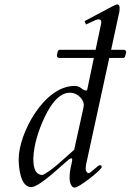

<svg xmlns="http://www.w3.org/2000/svg" viewBox="-20 -823 584 858"><path d="M244.6 -564H399.4L370.1 -423.8C369.6 -420.4 367.7 -418.5 364.3 -418.5C346.7 -418.5 342.3 -439 313 -439C176.3 -439 63.5 -226.1 63.5 -111.8C63.5 -77.1 70.3 13.2 119.6 13.2C157.2 13.2 260.7 -89.8 288.1 -110.4C292.5 -113.8 295.9 -115.7 298.8 -115.7C302.7 -115.7 302.7 -110.8 302.7 -107.9C299.8 -84 291 -68.8 291 -26.4C291 -12.2 294.9 4.4 305.7 13.2C308.1 15.1 311 15.1 314.9 15.1C333.5 15.1 434.6 -64.5 434.6 -76.2C434.6 -81.5 431.6 -85 426.8 -85C416 -85 387.2 -49.3 375.5 -49.3C369.1 -49.3 362.8 -59.1 362.8 -67.9C362.8 -73.7 364.7 -87.9 364.7 -87.9L468.3 -564H530.3C536.1 -564 539.1 -568.8 540.5 -576.2L543.5 -588.4C544.9 -595.7 539.1 -600.6 533.2 -600.6H476.6L513.7 -772C514.2 -778.3 514.6 -782.7 514.6 -787.1C514.6 -797.4 511.2 -803.2 503.4 -803.2C497.1 -803.2 495.1 -801.8 357.9 -728.5L364.3 -713.4C411.6 -735.8 411.1 -736.3 421.9 -736.3C429.7 -736.3 432.6 -731.9 432.6 -724.1C432.6 -720.7 431.6 -716.3 430.7 -711.4L407.2 -600.6H247.6C241.2 -600.6 238.3 -595.7 236.8 -588.4L234.4 -576.2C232.9 -568.8 238.3 -564 244.6 -564ZM128.9 -116.7C131.8 -176.8 150.9 -237.3 176.3 -292.5C218.8 -385.3 260.3 -408.7 291.5 -408.7C332.5 -408.7 354.5 -373 354.5 -355C354.5 -351.6 354 -347.2 353 -341.8L311.5 -153.8C247.6 -97.2 213.4 -63 170.9 -41C130.9 -41 128.9 -88.9 128.9 -116.7Z"/></svg>

Font: Cardo
Style: Italic
Weight: 400
Designer: David J. Perry
Foundry: David J. Perry
Version: Version 0.99